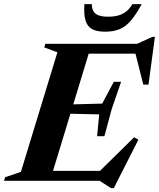

<svg xmlns="http://www.w3.org/2000/svg" viewBox="-56 -904 794 960"><path d="M231 -642.5 165.5 -667 170.5 -685H402.5L194 0H-35.5L-30.5 -18L48.5 -44.5ZM617 -653 652.5 -635.5H302L319 -685H629.5L705.5 -719.5H718.5L686.5 -481H660.5ZM499 36.5 442 0H109.5L127 -49.5H491.5L428 -34L614.5 -217.5L636 -205.5L513 36.5ZM466 -223H429.5L440 -332L227.5 -337L241.5 -380.5L455 -386L513 -495H549.5L502.5 -358.5ZM485.5 -820.5Q514 -820.5 536.5 -827Q559 -833.5 576.2 -847.5Q593.5 -861.5 606 -883.5H652.5Q624 -830.5 598 -800.5Q572 -770.5 541.5 -758Q511 -745.5 470 -745.5Q428.5 -745.5 404.8 -758.2Q381 -771 371.8 -801.2Q362.5 -831.5 366 -883.5H403Q403 -862 411.2 -847.8Q419.5 -833.5 437.8 -827Q456 -820.5 485.5 -820.5Z"/></svg>

Font: Newsreader 36pt
Style: Bold Italic
Weight: 700
Italic angle: -17°
Designer: Hugues Gentile
Foundry: Production Type
Version: Version 1.003